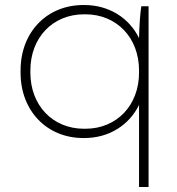

<svg xmlns="http://www.w3.org/2000/svg" viewBox="-20 -545 705 765"><path d="M534 200H572V-520H543C539 -496 535 -445 534 -393C495 -473 415 -525 316 -525H312C167 -525 62 -417 62 -265V-255C62 -103 167 5 312 5H316C415 5 495 -47 534 -127ZM315 -32C190 -32 101 -125 101 -256V-264C101 -395 190 -488 315 -488H320C445 -488 534 -395 534 -264V-256C534 -125 445 -32 320 -32Z"/></svg>

Font: Fixel Display ExtraLight
Style: Regular
Weight: 200
Designer: AlfaBravo + MacPaw
Foundry: Kyrylo Tkachov, Marchela Mozhyna, Serhii Makarenko, Maria Weinstein, Zakhar Kryvoshyya
Version: Version 1.211